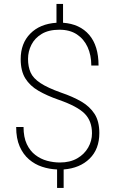

<svg xmlns="http://www.w3.org/2000/svg" viewBox="-20 -834 576 956"><path d="M474.6 -171.4Q474.6 -91.8 426.3 -44.2Q377.9 3.4 296.9 9.8V101.6H264.2V9.8Q225.6 8.3 189.5 -3.7Q153.3 -15.6 124.3 -40.5Q95.2 -65.4 77.9 -105Q60.5 -144.5 60.5 -201.7H97.2Q97.2 -150.9 113.3 -116.7Q129.4 -82.5 156 -62.3Q182.6 -42 214.6 -33.4Q246.6 -24.9 277.8 -24.9Q328.6 -24.9 364.3 -45.4Q399.9 -65.9 418.9 -99.1Q438 -132.3 438 -170.4Q438 -231 401.9 -267.8Q365.7 -304.7 272.9 -336.9Q213.9 -357.4 171.4 -382.1Q128.9 -406.7 106 -443.8Q83 -481 83 -539.6Q83 -618.2 130.9 -666.7Q178.7 -715.3 261.2 -720.7V-814.5H293.9V-720.7Q377.4 -714.8 424.1 -660.4Q470.7 -606 470.7 -507.8H434.6Q434.6 -559.1 416.3 -599.4Q397.9 -639.6 362.8 -662.8Q327.6 -686 275.9 -686Q222.7 -686 188 -665.3Q153.3 -644.5 136.5 -611.3Q119.6 -578.1 119.6 -540.5Q119.6 -502 132.3 -473.1Q145 -444.3 181.2 -420.4Q217.3 -396.5 284.7 -372.6Q342.3 -353 384.8 -328.4Q427.2 -303.7 450.9 -266.8Q474.6 -230 474.6 -171.4Z"/></svg>

Font: Robert Sans ExtraLight
Style: Regular
Weight: 250
Designer: Christian Robertson (extended by Adam Twardoch)
Foundry: Google
Version: Version 12.135;April 2, 2019;FontCreator 11.5.0.2425 64-bit;